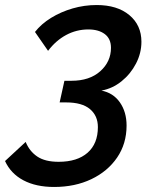

<svg xmlns="http://www.w3.org/2000/svg" viewBox="-62 -596 610 763"><path d="M153 147Q81 147 31 120.5Q-19 94 -42 44L40 -32Q55 5 86 26Q117 47 171 47Q245 47 286 11Q327 -25 327 -91Q327 -136 295.5 -162.5Q264 -189 201 -189H175L194 -275H222Q294 -275 336.5 -313Q379 -351 379 -406Q379 -442 354.5 -460.5Q330 -479 289 -479Q242 -479 201 -457Q160 -435 129 -394L77 -469Q102 -501 141 -525Q180 -549 226.5 -562.5Q273 -576 322 -576Q404 -576 452 -536Q500 -496 500 -430Q500 -385 478.5 -343.5Q457 -302 421 -273Q385 -244 341 -236Q388 -227 414.5 -189Q441 -151 441 -97Q441 -25 403.5 30Q366 85 301 116Q236 147 153 147Z"/></svg>

Font: Raleway SemiBold
Style: Italic
Weight: 600
Italic angle: -12°
Designer: Matt McInerney, Pablo Impallari, Rodrigo Fuenzalida
Foundry: Matt McInerney, Pablo Impallari, Rodrigo Fuenzalida
Version: Version 4.026